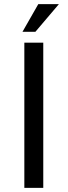

<svg xmlns="http://www.w3.org/2000/svg" viewBox="-20 -903 325 923"><path d="M188 -698V0H97V-698ZM164 -883H263L150 -750H88Z"/></svg>

Font: Varela
Style: Regular
Weight: 400
Designer: Joe Prince
Foundry: Joe Prince
Version: Version 1.000